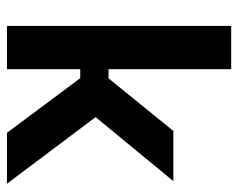

<svg xmlns="http://www.w3.org/2000/svg" viewBox="-88 -614 701 566"><g transform="rotate(90 263.0 -330.5)"><path d="M521 0H371L210 -216H166.5V-299.5H210.5L365.5 -490.5H513.5L314.5 -249V-275ZM183.5 0H56V-661H183.5Z"/></g></svg>

Font: Anek Kannada SemiBold
Style: Regular
Weight: 600
Version: Version 1.003